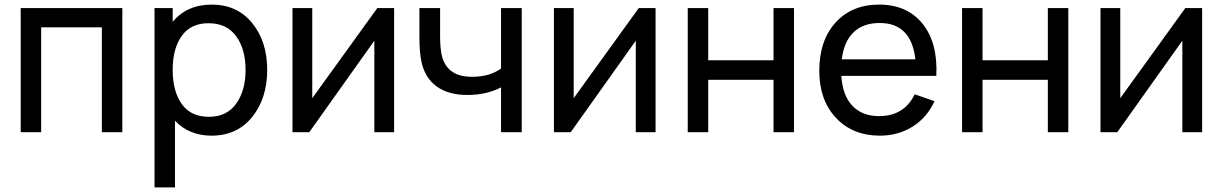

<svg xmlns="http://www.w3.org/2000/svg" viewBox="-20 -575 5318 835"><path d="M70 0V-540H512V0H423V-456H159V0Z M901 -555Q1011 -555 1076.5 -475Q1142 -395 1142 -271Q1142 -147 1076.5 -66Q1011 15 900 15Q803 15 741 -50V240H652V-540H731V-480Q793 -555 901 -555ZM889 -67Q966 -67 1007 -124Q1048 -181 1048 -271Q1048 -361 1007 -417.5Q966 -474 887 -474Q810 -474 770.5 -419Q731 -364 731 -271Q731 -178 770.5 -122.5Q810 -67 889 -67Z M1694 -540V0H1608V-398L1325 0H1252V-540H1338V-148L1621 -540Z M2159 0V-195Q2096 -162 2012 -162Q1930 -162 1879 -199Q1828 -236 1813 -306Q1804 -347 1804 -417V-540H1894V-417Q1894 -372 1900 -340Q1920 -241 2032 -241Q2110 -241 2159 -277V-540H2249V0Z M2831 -540V0H2745V-398L2462 0H2389V-540H2475V-148L2758 -540Z M2971 0V-540H3060V-313H3344V-540H3433V0H3344V-228H3060V0Z M3639 -245Q3644 -161 3686.5 -115.5Q3729 -70 3803 -70Q3912 -70 3958 -165L4044 -135Q4012 -64 3949 -24.5Q3886 15 3807 15Q3688 15 3615.5 -62.5Q3543 -140 3543 -267Q3543 -399 3614 -477Q3685 -555 3803 -555Q3925 -555 3992 -472Q4059 -389 4052 -245ZM3806 -475Q3734 -475 3692 -434.5Q3650 -394 3641 -317H3961Q3943 -475 3806 -475Z M4164 0V-540H4253V-313H4537V-540H4626V0H4537V-228H4253V0Z M5208 -540V0H5122V-398L4839 0H4766V-540H4852V-148L5135 -540Z"/></svg>

Font: Manrope Medium
Style: Medium
Weight: 500
Designer: Mikhail Sharanda
Foundry: Mikhail Sharanda
Version: Version 4.000;hotconv 1.0.109;makeotfexe 2.5.65596